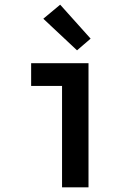

<svg xmlns="http://www.w3.org/2000/svg" viewBox="-20 -800 590 820"><path d="M245 0V-433H113V-530H358V0ZM309 -585 165 -720 237 -780 367 -635Z"/></svg>

Font: Lode Term
Style: Bold
Weight: 700
Monospace: yes
Designer: Belleve Invis
Foundry: Belleve Invis
Version: Version 29.2.0